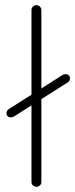

<svg xmlns="http://www.w3.org/2000/svg" viewBox="-20 -712 289 738"><path d="M101 -12V-307L35 -265Q28 -261 23 -261Q5 -261 5 -277Q5 -287 14 -293L101 -348V-674Q101 -681 106.5 -686.5Q112 -692 120 -692Q128 -692 133.5 -686.5Q139 -681 139 -674V-372L219 -423Q225 -427 232 -427Q239 -427 244 -422.5Q249 -418 249 -412Q249 -400 240 -395L139 -331V-12Q139 -4 133 1Q127 6 120 6Q113 6 107 1Q101 -4 101 -12Z"/></svg>

Font: Comic Neue Light
Style: Regular
Weight: 300
Designer: Craig Rozynski
Foundry: Craig Rozynski
Version: Version 2.003